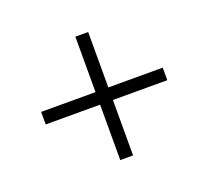

<svg xmlns="http://www.w3.org/2000/svg" viewBox="-89 -698 750 690"><g transform="rotate(-20 286.0 -353.0)"><path d="M261 -329V-117H310V-329H518V-377H310V-589H261V-377H53V-329Z"/></g></svg>

Font: Noto Sans Sinhala UI Light
Style: Regular
Weight: 300
Designer: Jelle Bosma - Monotype Design Team
Foundry: Monotype Imaging Inc.
Version: Version 2.006